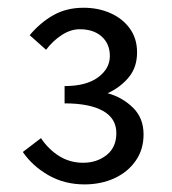

<svg xmlns="http://www.w3.org/2000/svg" viewBox="-20 -911 451 503"><path d="M201.4 -427.9Q148.9 -427.9 106.9 -452Q64.9 -476.1 39.8 -512.8L87.3 -549.1Q107.3 -519.3 135.4 -501.9Q163.5 -484.6 197.6 -484.6Q233.9 -484.6 259.4 -504.9Q284.8 -525.2 284.8 -562.2Q284.8 -601 249.6 -620.6Q214.4 -640.2 149.2 -640.2V-685.5Q205.9 -685.5 236.9 -708.4Q267.8 -731.2 267.8 -764.3Q267.8 -796.1 246.5 -815.2Q225.1 -834.4 189 -834.4Q164.9 -834.4 141.6 -819.1Q118.3 -803.9 100.7 -780.6L57.8 -818.8Q85.4 -851.8 119.7 -871.2Q154.1 -890.7 199.1 -890.7Q237.5 -890.7 269.3 -876.6Q301.2 -862.5 320.1 -836.3Q339.1 -810.1 339.1 -773.6Q339.1 -734.9 317.4 -708.6Q295.7 -682.3 262 -666.7Q299.7 -656.6 327.9 -629.4Q356.1 -602.2 356.1 -558.7Q356.1 -518.9 335.2 -489.4Q314.4 -459.8 279.3 -443.8Q244.1 -427.9 201.4 -427.9Z"/></svg>

Font: Noto Sans JP
Style: Regular
Weight: 100
Designer: Ryoko NISHIZUKA 西塚涼子 (kana, bopomofo & ideographs); Paul D. Hunt (Latin, Greek & Cyrillic); Sandoll Communications 산돌커뮤니
Foundry: Adobe
Version: Version 2.004;hotconv 1.0.118;makeotfexe 2.5.65603